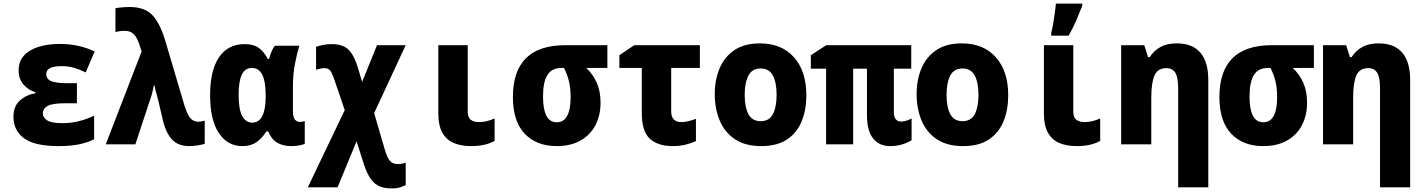

<svg xmlns="http://www.w3.org/2000/svg" viewBox="-20 -805 7922 1071"><path d="M308 10Q172 10 113.5 -34Q55 -78 55 -154Q55 -212 90.5 -244Q126 -276 178 -285V-290Q139 -302 111.5 -333Q84 -364 84 -412Q84 -463 114 -495.5Q144 -528 196 -544Q248 -560 314 -560Q419 -560 508 -518L458 -401Q424 -418 392.5 -427Q361 -436 322 -436Q238 -436 238 -392Q238 -364 266 -352.5Q294 -341 354 -341H409V-229H344Q272 -229 245.5 -214Q219 -199 219 -173Q219 -150 242.5 -134Q266 -118 327 -118Q379 -118 424 -130Q469 -142 505 -160V-28Q466 -9 419 0.5Q372 10 308 10Z M1037 10Q974 10 940.5 -26Q907 -62 891 -124L864 -240Q857 -267 851 -288Q845 -309 842 -328H838Q829 -279 815 -242L735 0H570L770 -518L757 -558Q743 -599 724.5 -616Q706 -633 676 -633Q649 -633 624 -626V-759Q637 -762 661 -764Q685 -766 703 -766Q784 -766 827 -723.5Q870 -681 900 -584L1010 -213Q1028 -158 1045.5 -142Q1063 -126 1086 -126Q1102 -126 1122 -132V-3Q1109 2 1082.5 6Q1056 10 1037 10Z M1332 10Q1249 10 1200.5 -63Q1152 -136 1152 -274Q1152 -413 1202 -486Q1252 -559 1345 -559Q1393 -559 1422.5 -538.5Q1452 -518 1474 -476H1481Q1486 -496 1494 -516Q1502 -536 1514 -550H1650Q1638 -513 1626 -452.5Q1614 -392 1614 -326V-185Q1614 -151 1625 -138Q1636 -125 1653 -125Q1668 -125 1680 -130V-3Q1674 1 1652.5 5.5Q1631 10 1604 10Q1559 10 1526.5 -9Q1494 -28 1476 -72H1466Q1442 -34 1410.5 -12Q1379 10 1332 10ZM1387 -121Q1462 -121 1462 -268V-274Q1462 -348 1443.5 -387Q1425 -426 1385 -426Q1346 -426 1328.5 -388Q1311 -350 1311 -276Q1311 -195 1331 -158Q1351 -121 1387 -121Z M2164 246Q2118 246 2088.5 230Q2059 214 2039 179Q2019 144 2002 87L1969 -17L1863 240H1697L1903 -191L1845 -361Q1831 -401 1820.5 -413Q1810 -425 1789 -425Q1771 -425 1743 -416V-544Q1761 -550 1783 -554.5Q1805 -559 1831 -559Q1893 -559 1925.5 -526.5Q1958 -494 1980 -415L2000 -348L2083 -553H2243L2067 -174L2127 31Q2141 77 2156 93.5Q2171 110 2198 110Q2224 110 2243 102V228Q2232 233 2213.5 239.5Q2195 246 2164 246Z M2608 10Q2553 10 2512 -7Q2471 -24 2448 -64Q2425 -104 2425 -173V-553H2589V-183Q2589 -149 2606.5 -136.5Q2624 -124 2651 -124Q2675 -124 2695 -129Q2715 -134 2739 -144V-19Q2714 -5 2681.5 2.5Q2649 10 2608 10Z M3086 10Q2972 10 2906.5 -59.5Q2841 -129 2841 -264Q2841 -407 2913.5 -480Q2986 -553 3135 -553H3368V-426H3250Q3288 -391 3309 -343Q3330 -295 3330 -233Q3330 -162 3301.5 -107Q3273 -52 3218 -21Q3163 10 3086 10ZM3086 -123Q3125 -123 3144 -159Q3163 -195 3163 -261Q3163 -313 3154 -350.5Q3145 -388 3126 -426H3112Q3059 -426 3034 -387.5Q3009 -349 3009 -265Q3009 -197 3027.5 -160Q3046 -123 3086 -123Z M3732 10Q3651 10 3605.5 -30.5Q3560 -71 3560 -176V-426H3435V-497L3518 -553H3884V-426H3724V-183Q3724 -153 3739 -138.5Q3754 -124 3779 -124Q3799 -124 3819.5 -129Q3840 -134 3862 -142V-18Q3837 -6 3804 2Q3771 10 3732 10Z M4226 10Q4137 10 4079.5 -28.5Q4022 -67 3994.5 -133Q3967 -199 3967 -280Q3967 -361 3994.5 -425Q4022 -489 4077.5 -526Q4133 -563 4219 -563Q4340 -563 4409 -485.5Q4478 -408 4478 -273Q4478 -194 4452.5 -130Q4427 -66 4371.5 -28Q4316 10 4226 10ZM4223 -129Q4271 -129 4291.5 -168.5Q4312 -208 4312 -276Q4312 -345 4291 -384Q4270 -423 4223 -423Q4175 -423 4154.5 -383Q4134 -343 4134 -276Q4134 -207 4155 -168Q4176 -129 4223 -129Z M4945 10Q4884 10 4850 -33Q4816 -76 4816 -164V-422H4739V0H4588V-422H4503V-497L4589 -553H5063V-422H4966V-179Q4966 -152 4977 -139.5Q4988 -127 5006 -127Q5021 -127 5036.5 -132Q5052 -137 5065 -144V-23Q5046 -10 5014 0Q4982 10 4945 10Z M5352 10Q5263 10 5205.5 -28.5Q5148 -67 5120.5 -133Q5093 -199 5093 -280Q5093 -361 5120.5 -425Q5148 -489 5203.5 -526Q5259 -563 5345 -563Q5466 -563 5535 -485.5Q5604 -408 5604 -273Q5604 -194 5578.5 -130Q5553 -66 5497.5 -28Q5442 10 5352 10ZM5349 -129Q5397 -129 5417.5 -168.5Q5438 -208 5438 -276Q5438 -345 5417 -384Q5396 -423 5349 -423Q5301 -423 5280.5 -383Q5260 -343 5260 -276Q5260 -207 5281 -168Q5302 -129 5349 -129Z M5986 10Q5931 10 5890 -7Q5849 -24 5826 -64Q5803 -104 5803 -173V-553H5967V-183Q5967 -149 5984.5 -136.5Q6002 -124 6029 -124Q6053 -124 6073 -129Q6093 -134 6117 -144V-19Q6092 -5 6059.5 2.5Q6027 10 5986 10ZM5844 -622Q5849 -641 5854.5 -671.5Q5860 -702 5864 -733.5Q5868 -765 5870 -785H6017V-773Q6002 -734 5984 -692Q5966 -650 5941 -606H5844Z M6234 0V-553H6363L6384 -486H6393Q6416 -522 6452.5 -542.5Q6489 -563 6544 -563Q6632 -563 6676 -511Q6720 -459 6720 -359V240H6552V-312Q6552 -374 6536 -399.5Q6520 -425 6486 -425Q6438 -425 6420 -384Q6402 -343 6402 -261V0Z M7027 10Q6913 10 6847.5 -59.5Q6782 -129 6782 -264Q6782 -407 6854.5 -480Q6927 -553 7076 -553H7309V-426H7191Q7229 -391 7250 -343Q7271 -295 7271 -233Q7271 -162 7242.5 -107Q7214 -52 7159 -21Q7104 10 7027 10ZM7027 -123Q7066 -123 7085 -159Q7104 -195 7104 -261Q7104 -313 7095 -350.5Q7086 -388 7067 -426H7053Q7000 -426 6975 -387.5Q6950 -349 6950 -265Q6950 -197 6968.5 -160Q6987 -123 7027 -123Z M7360 0V-553H7489L7510 -486H7519Q7542 -522 7578.5 -542.5Q7615 -563 7670 -563Q7758 -563 7802 -511Q7846 -459 7846 -359V240H7678V-312Q7678 -374 7662 -399.5Q7646 -425 7612 -425Q7564 -425 7546 -384Q7528 -343 7528 -261V0Z"/></svg>

Font: Noto Sans Mono SemiCondensed Black
Style: Regular
Weight: 900
Width: 4
Designer: Monotype Design Team
Foundry: Monotype Imaging Inc.
Version: Version 2.014; ttfautohint (v1.8.4.7-5d5b)